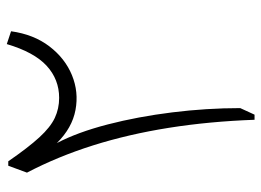

<svg xmlns="http://www.w3.org/2000/svg" viewBox="-123 -654 777 571"><g transform="rotate(-90 265.5 -368.5)"><path d="M419.9 -736.8Q396 -655.8 355.5 -618.4Q314.9 -581.1 259.8 -581.1Q228 -581.1 200.4 -594Q172.9 -606.9 142.6 -639.9Q112.3 -672.9 71.3 -732.4H58.1L37.6 -676.8Q85.4 -585.4 118.7 -480Q151.9 -374.5 170.9 -254.6Q189.9 -134.8 194.8 0H210L229.5 -42.5Q229.5 -142.6 216.8 -244.9Q204.1 -347.2 180.9 -436.8Q157.7 -526.4 125.5 -587.9Q170.4 -542.5 223.9 -532.5Q277.3 -522.5 327.4 -543Q377.4 -563.5 413.1 -610.1Q448.7 -656.7 458 -724.1Z"/></g></svg>

Font: Pinar VF
Style: Regular
Weight: 300
Designer: Amin Abedi
Version: Version 2.000